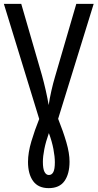

<svg xmlns="http://www.w3.org/2000/svg" viewBox="-20 -734 505 994"><path d="M232 240Q178 240 151.5 203.5Q125 167 125 104Q125 56 142.5 -2.5Q160 -61 183 -118L0 -714H90L197 -345Q207 -309 216.5 -267.5Q226 -226 232 -190Q237 -224 246 -264Q255 -304 265 -337L375 -714H465L281 -119Q307 -54 323.5 2.5Q340 59 340 103Q340 166 314 203Q288 240 232 240ZM233 172Q248 172 256 157Q264 142 264 106Q264 77 256.5 37.5Q249 -2 233 -45Q217 0 209.5 38Q202 76 202 104Q202 140 210.5 156Q219 172 233 172Z"/></svg>

Font: Avrile Sans Condensed
Style: Regular
Weight: 400
Width: 3
Designer: Monotype Design Team
Foundry: Monotype Imaging Inc.
Version: Version 2.001;September 10, 2019;FontCreator 11.5.0.2425 64-